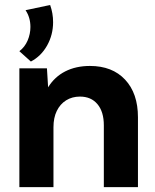

<svg xmlns="http://www.w3.org/2000/svg" viewBox="-20 -769 637 789"><path d="M106.9 -516.1 59.6 -558.6Q82 -575.7 93.5 -602.5Q105 -629.4 105 -658.2Q105 -697.3 85 -727.1L186 -748.5Q198.2 -714.4 198.2 -678.2Q198.2 -626 173.6 -582Q148.9 -538.1 106.9 -516.1ZM546.9 0H406.7V-253.9Q406.7 -309.6 380.6 -340.8Q354.5 -372.1 308.6 -372.1Q276.4 -372.1 251.7 -356.7Q227.1 -341.3 213.4 -313.2Q199.7 -285.2 199.7 -246.1V0H59.6V-488.3H172.9L177.7 -410.2Q204.1 -453.1 248 -475.6Q292 -498 349.6 -498Q441.4 -498 494.1 -441.7Q546.9 -385.3 546.9 -287.1Z"/></svg>

Font: Kumbh Sans
Style: Bold
Weight: 700
Version: Version 1.005